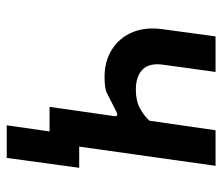

<svg xmlns="http://www.w3.org/2000/svg" viewBox="-66 -478 674 583"><g transform="rotate(90 271.5 -187.0)"><path d="M361 130 388 -58 377 -90H490L460 130ZM305 0 333 -196Q334 -205 329.5 -205.5Q325 -206 316 -201L259 -172Q249 -169 237 -168Q225 -167 213 -167Q167 -167 131.5 -189Q96 -211 79 -250.5Q62 -290 69 -342L91 -504H199L177 -345Q171 -303 191.5 -282.5Q212 -262 253 -262Q287 -262 309.5 -274.5Q332 -287 347 -303L376 -504H484L413 0Z"/></g></svg>

Font: Finlandica Medium
Style: Italic
Weight: 500
Italic angle: -8°
Designer: Niklas Ekholm, Juho Hiilivirta, Jaakko Suomalainen
Foundry: Helsinki Type Studio
Version: Version 1.063